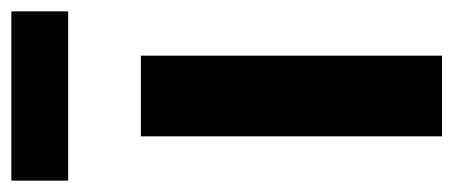

<svg xmlns="http://www.w3.org/2000/svg" viewBox="-258 -548 798 338"><g transform="rotate(-90 141.0 -379.0)"><path d="M212 0H70V-530H212ZM-8 -658V-758H290V-658Z"/></g></svg>

Font: FiraSans
Style: Regular
Weight: 600
Designer: Carrois Corporate & Edenspiekermann AG
Foundry: Carrois Corporate GbR & Edenspiekermann AG
Version: Version 3.106;PS 003.106;hotconv 1.0.70;makeotf.lib2.5.58329